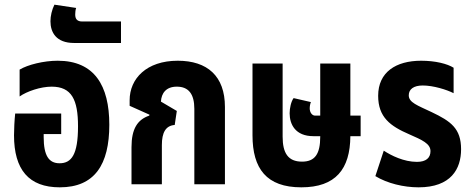

<svg xmlns="http://www.w3.org/2000/svg" viewBox="-20 -789 2025 822"><path d="M236 13C385 13 448 -84 448 -255C448 -423 384 -529 227 -529C167 -529 99 -512 64 -491V-376C95 -398 154 -418 201 -418C287 -418 314 -362 314 -248C314 -127 286 -90 235 -90C189 -90 167 -123 167 -202V-215H242V-303H45C42 -275 40 -235 40 -210C40 -63 103 13 236 13Z M297 -605H498V-697H332C310 -697 302 -708 302 -727C302 -735 303 -747 306 -755L213 -769C202 -747 196 -720 196 -698C196 -651 220 -605 297 -605Z M543 0H673V-168C673 -221 689 -251 728 -254L737 -314L669 -354C671 -390 691 -418 737 -418C787 -418 812 -387 812 -323V0H943V-331C943 -464 867 -529 741 -529C607 -529 535 -452 535 -360V-336L620 -298L619 -294C569 -277 543 -238 543 -159Z M1270 13C1417 13 1479 -65 1480 -206H1524V-294H1480V-517H1351V-294H1329C1316 -294 1306 -308 1306 -325C1306 -334 1308 -345 1311 -352L1237 -369C1226 -354 1220 -326 1220 -304C1220 -257 1244 -206 1322 -206H1351V-204C1351 -129 1328 -97 1273 -97C1213 -97 1190 -134 1190 -204V-517H1061V-210C1061 -67 1121 13 1270 13Z M1772 13C1911 13 1954 -66 1954 -150C1954 -239 1910 -270 1828 -309C1767 -338 1730 -350 1730 -381C1730 -407 1751 -423 1790 -423C1835 -423 1893 -405 1922 -390V-499C1895 -516 1844 -529 1783 -529C1675 -529 1599 -480 1599 -379C1599 -287 1651 -249 1732 -214C1787 -190 1823 -174 1823 -142C1823 -113 1804 -96 1765 -96C1709 -96 1655 -123 1623 -144L1587 -35C1638 -4 1708 13 1772 13Z"/></svg>

Font: Noto Sans Thai UI ExtCond
Style: Bold
Weight: 700
Width: 2
Designer: Monotype Design Team
Foundry: Monotype Imaging Inc.
Version: Version 2.000